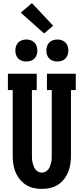

<svg xmlns="http://www.w3.org/2000/svg" viewBox="-20 -1211 540 1239"><path d="M250 8Q223 8 196 2Q169 -4 146 -19Q123 -34 106 -56Q89 -78 79 -103.5Q69 -129 65.5 -156Q62 -183 62 -210V-630H31V-735H217V-630H186V-210Q186 -198 186.5 -186Q187 -174 190 -162Q193 -150 197 -139Q201 -128 208.5 -118Q216 -108 227 -102.5Q238 -97 250 -97Q262 -97 273 -102.5Q284 -108 291.5 -118Q299 -128 303 -139Q307 -150 310 -162Q313 -174 313.5 -186Q314 -198 314 -210V-630H283V-735H469V-630H438V-210Q438 -183 434.5 -156Q431 -129 421 -103.5Q411 -78 394 -56Q377 -34 354 -19Q331 -4 304 2Q277 8 250 8ZM350 -814Q336 -814 322 -818.5Q308 -823 298 -833Q288 -843 283.5 -857Q279 -871 279 -885Q279 -899 283.5 -913Q288 -927 298 -937Q308 -947 322 -951.5Q336 -956 350 -956Q364 -956 378 -951.5Q392 -947 402 -937Q412 -927 416.5 -913Q421 -899 421 -885Q421 -871 416.5 -857Q412 -843 402 -833Q392 -823 378 -818.5Q364 -814 350 -814ZM150 -814Q136 -814 122 -818.5Q108 -823 98 -833Q88 -843 83.5 -857Q79 -871 79 -885Q79 -899 83.5 -913Q88 -927 98 -937Q108 -947 122 -951.5Q136 -956 150 -956Q164 -956 178 -951.5Q192 -947 202 -937Q212 -927 216.5 -913Q221 -899 221 -885Q221 -871 216.5 -857Q212 -843 202 -833Q192 -823 178 -818.5Q164 -814 150 -814ZM265 -995 114 -1129 186 -1191 323 -1045Z"/></svg>

Font: Iosevka Slab Extrabold
Style: Regular
Weight: 800
Monospace: yes
Designer: Belleve Invis
Foundry: Belleve Invis
Version: Version 11.1.1; ttfautohint (v1.8.3)